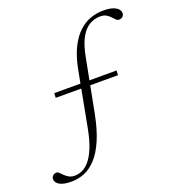

<svg xmlns="http://www.w3.org/2000/svg" viewBox="-178 -809 962 1053"><g transform="rotate(-20 303.0 -283.0)"><path d="M134.5 -333 136 -360H499.5L498 -333ZM60.5 128.5Q12.5 128.5 -9.8 114.8Q-32 101 -32 82.5Q-32 69.5 -23.5 61.5Q-15 53.5 -3 53.5Q5.5 53.5 13.2 61.2Q21 69 30.8 78.8Q40.5 88.5 54.2 96.2Q68 104 88 104Q108.5 104 130.2 94.8Q152 85.5 173 61.5Q194 37.5 212 -5.8Q230 -49 243 -117.5L302.5 -432.5Q317 -509 342.2 -559.5Q367.5 -610 399.8 -639.5Q432 -669 468.2 -681.5Q504.5 -694 541 -694Q578.5 -694 599.5 -686.2Q620.5 -678.5 629.2 -667.5Q638 -656.5 638 -645Q638 -633 629.8 -625Q621.5 -617 608 -617Q599 -617 591 -625Q583 -633 573.2 -643.5Q563.5 -654 549.8 -661.8Q536 -669.5 515.5 -669.5Q483 -669.5 453.5 -653Q424 -636.5 401.2 -596Q378.5 -555.5 365 -483.5L307 -182.5Q289.5 -91.5 263.2 -31Q237 29.5 204.5 64.2Q172 99 135.5 113.8Q99 128.5 60.5 128.5Z"/></g></svg>

Font: Newsreader 36pt Light
Style: Italic
Weight: 300
Italic angle: -17°
Designer: Hugues Gentile
Foundry: Production Type
Version: Version 1.003